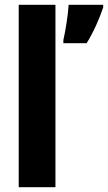

<svg xmlns="http://www.w3.org/2000/svg" viewBox="-20 -780 450 800"><path d="M211 0V-760H58V0ZM410 -749V-760H266C264 -720 252 -647 244 -613V-600H341C370 -647 393 -699 410 -749Z"/></svg>

Font: Noto Sans Georgian Condensed ExtraBold
Style: Regular
Weight: 800
Width: 3
Designer: Monotype Design Team, Akaki Razmadze
Foundry: Google LLC
Version: Version 2.005